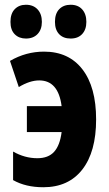

<svg xmlns="http://www.w3.org/2000/svg" viewBox="-20 -777 458 807"><path d="M162 10Q88 10 35 -20V-140Q84 -112 137 -112Q183 -112 207.5 -139Q232 -166 239 -222H93V-331H239Q225 -439 145 -439Q105 -439 59 -411L22 -521Q89 -560 165 -560Q269 -560 326.5 -485.5Q384 -411 384 -275Q384 -139 326 -64.5Q268 10 162 10ZM24 -685Q24 -720 42 -738.5Q60 -757 89 -757Q120 -757 138 -737.5Q156 -718 156 -685Q156 -653 138 -634Q120 -615 89 -615Q60 -615 42 -633Q24 -651 24 -685ZM211 -685Q211 -720 229 -738.5Q247 -757 277 -757Q308 -757 325.5 -737.5Q343 -718 343 -685Q343 -653 325.5 -634Q308 -615 277 -615Q246 -615 228.5 -633.5Q211 -652 211 -685Z"/></svg>

Font: Noto Sans ExtraCondensed ExtraBold
Style: Regular
Weight: 800
Width: 2
Designer: Monotype Design Team
Foundry: Monotype Imaging Inc.
Version: Version 2.013; ttfautohint (v1.8.4.7-5d5b)